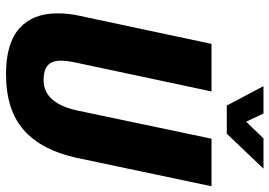

<svg xmlns="http://www.w3.org/2000/svg" viewBox="-152 -756 917 654"><g transform="rotate(90 307.0 -428.5)"><path d="M25 -165Q25 -204 33 -239L129 -690H291L191 -220Q186 -193 186 -179Q186 -146 202.5 -132Q219 -118 252 -118Q331 -118 356 -233L452 -690H614L517 -230Q491 -111 422.5 -50.5Q354 10 232 10Q127 10 76 -35.5Q25 -81 25 -165ZM273 -867H366L394 -808L451 -867H554L435 -742H339Z"/></g></svg>

Font: Decalotype ExtraBold Italic
Style: Regular
Weight: 800
Italic angle: -12°
Designer: Alfredo Marco Pradil
Foundry: Alfredo Marco Pradil
Version: Version 1.0